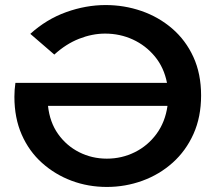

<svg xmlns="http://www.w3.org/2000/svg" viewBox="-20 -730 862 760"><path d="M403 10Q329 10 263.5 -14.5Q198 -39 146.5 -85Q95 -131 66 -197Q37 -263 37 -347Q37 -361 38 -374.5Q39 -388 41 -402H641Q629 -463 593 -506.5Q557 -550 506 -573.5Q455 -597 396 -597Q345 -597 293 -576.5Q241 -556 195 -514L100 -596Q164 -654 242 -682Q320 -710 398 -710Q472 -710 540 -686.5Q608 -663 661.5 -617Q715 -571 745.5 -504.5Q776 -438 776 -352Q776 -267 746 -200Q716 -133 663.5 -86Q611 -39 543.5 -14.5Q476 10 403 10ZM643 -311H170Q177 -246 210 -199.5Q243 -153 293.5 -127.5Q344 -102 403 -102Q462 -102 513.5 -127.5Q565 -153 599.5 -200Q634 -247 643 -311Z"/></svg>

Font: Montserrat SemiBold
Style: Regular
Weight: 600
Designer: Julieta Ulanovsky
Foundry: Julieta Ulanovsky
Version: Version 9.000; ttfautohint (v1.8.4.7-5d5b)